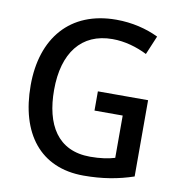

<svg xmlns="http://www.w3.org/2000/svg" viewBox="-82 -799 829 885"><g transform="rotate(10 332.5 -357.0)"><path d="M365 -384V-294H497V-96C467 -87 430 -81 382 -81C229 -81 165 -194 165 -356C165 -529 245 -633 390 -633C449 -633 505 -616 553 -592L590 -680C534 -707 466 -724 392 -724C175 -724 55 -578 55 -358C55 -133 164 10 367 10C455 10 529 -3 600 -27V-384Z"/></g></svg>

Font: Noto Sans Lao Looped SemiCondensed Medium
Style: Regular
Weight: 500
Width: 4
Designer: Mark Frömberg, Ben Mitchell
Foundry: The Fontpad Ltd
Version: Version 1.002